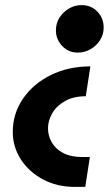

<svg xmlns="http://www.w3.org/2000/svg" viewBox="-20 -542 431 752"><path d="M273 190Q203 190 148 160.5Q93 131 61.5 82Q30 33 30 -25Q30 -97 70 -155.5Q110 -214 179 -248Q248 -282 334 -282L316 -165Q268 -165 235 -146.5Q202 -128 185 -99Q168 -70 168 -39Q168 -11 182.5 15Q197 41 227 57Q257 73 302 73H332L314 190ZM299 -522Q337 -522 361.5 -496.5Q386 -471 386 -434Q386 -407 372 -385Q358 -363 335 -349.5Q312 -336 285 -336Q248 -336 223.5 -362Q199 -388 199 -423Q199 -451 213 -473Q227 -495 250 -508.5Q273 -522 299 -522Z"/></svg>

Font: MuseoModerno SemiBold
Style: Italic
Weight: 600
Italic angle: -9°
Designer: Pablo Cosgaya, Héctor Gatti, Marcela Romero, and the Authors of The MuseoModerno Project.
Foundry: Omnibus-Type Team
Version: Version 1.003